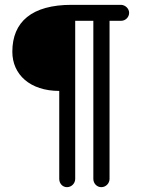

<svg xmlns="http://www.w3.org/2000/svg" viewBox="-20 -774 593 794"><path d="M225 -34C225 -16 238 0 257 0C276 0 291 -16 291 -34V-688H366V-34C366 -16 380 0 399 0C418 0 433 -16 433 -34V-688H481C499 -688 514 -703 514 -721C514 -738 499 -753 481 -754H276C112 -754 31 -684 31 -560C31 -466 104 -398 225 -398Z"/></svg>

Font: Numismatica Pro
Style: Regular
Weight: 400
Designer: Chris Hopkins
Foundry: Edward C. D. Hopkins
Version: Version 2.19D